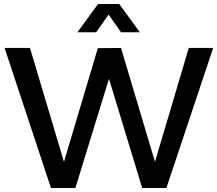

<svg xmlns="http://www.w3.org/2000/svg" viewBox="-20 -940 1086 960"><path d="M2.9 -700.2H129.9L299.8 -130.9L469.2 -699.2L585 -700.2L754.9 -130.9L923.8 -700.2H1045.9L812 0H690.9L524.9 -545.9L356.9 0H234.9ZM367.2 -778.8 470.2 -919.9H576.2L679.2 -778.8H585L522.9 -867.2L460.9 -778.8Z"/></svg>

Font: Trueno
Style: Regular
Weight: 400
Designer: Julieta Ulanovsky
Foundry: Julieta Ulanovsky
Version: Version 3.001b | FøM Fix